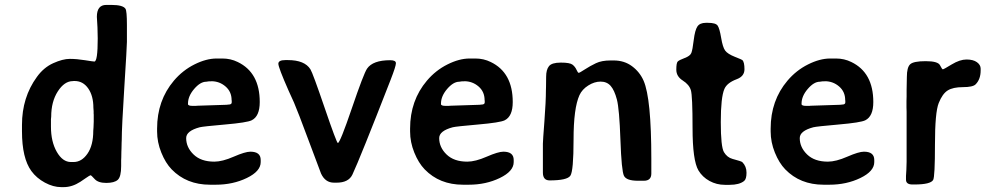

<svg xmlns="http://www.w3.org/2000/svg" viewBox="-20 -748 4030 780"><path d="M359.4 -310.1Q359.4 -358.4 338.4 -388.7Q317.4 -418.9 283.2 -418.9H279.3L275.9 -418.5Q241.7 -418.5 214.8 -376.7Q188 -335 188 -273.9L187 -263.7V-233.4Q187 -172.4 210.7 -131.1Q234.4 -89.8 268.1 -89.8H278.8Q312 -89.8 335.4 -123.8Q358.9 -157.7 358.9 -216.8Q359.9 -225.6 359.9 -230.5L360.8 -253.9V-282.2L360.4 -287.1V-296.4Q359.4 -305.2 359.4 -310.1ZM411.6 -728H432.6Q479.5 -728 489.7 -712.4Q495.6 -703.6 495.6 -646.5V-577.6Q495.6 -559.1 485.1 -394.5Q474.6 -230 474.6 -179.7L474.1 -168Q473.6 -155.8 473.6 -144L473.1 -131.8Q472.7 -119.6 472.7 -108.4L472.2 -96.7Q472.2 -85 472.2 -73.2Q472.2 -29.8 458.3 -17.3Q444.3 -4.9 411.6 -4.9Q378.9 -4.9 364.7 -20.5Q350.6 -36.1 347.9 -36.1Q345.2 -36.1 328.1 -24.2Q311 -12.2 306.2 -9.3Q272.9 12.2 238.8 12.2H228.5Q196.3 12.2 162.4 -6.1Q128.4 -24.4 107.4 -53.2Q69.3 -105.5 69.3 -214.4V-240.7Q69.3 -352.5 129.9 -435.5Q157.2 -473.6 196 -491.2Q234.9 -508.8 263.4 -508.8Q292 -508.8 325.2 -503.4Q358.4 -498 363.3 -498Q377 -498 377 -591.8Q377 -614.3 376 -636.2L373.5 -679.7Q373.5 -728 411.6 -728Z M921.4 -332V-338.9L920.9 -341.3Q920.9 -375.5 896.2 -396.7Q871.6 -418 838.4 -418L835.9 -417.5H828.1Q820.8 -416 817.9 -416Q793.9 -416 768.8 -386.7Q743.7 -357.4 743.7 -327.1V-325.2Q743.7 -317.9 762.2 -317.9H776.9L779.3 -318.4L899.9 -322.3L908.2 -323.2Q921.4 -323.2 921.4 -332ZM736.3 -187Q736.3 -149.4 766.4 -120.4Q796.4 -91.3 850.6 -91.3Q883.3 -91.3 929.7 -111.6Q976.1 -131.8 997.1 -131.8Q1039.1 -131.8 1039.1 -98.1V-89.4Q1039.1 -52.2 982.7 -24.9Q926.3 2.4 856.4 2.4H833Q737.8 2.4 677.2 -60.1Q652.3 -85.9 635.3 -128.2Q618.2 -170.4 618.2 -213.9V-225.6Q618.2 -339.8 686.5 -420.4Q722.2 -462.4 770 -486.3Q817.9 -510.3 859.9 -510.3H881.3Q882.3 -510.3 883.8 -510.3Q917 -510.3 945.8 -496.1Q1035.2 -453.1 1035.2 -333.5Q1035.2 -275.4 1002.4 -259.3Q983.9 -250 894.5 -242.2Q805.2 -234.4 791.5 -231Q736.3 -216.3 736.3 -187Z M1565.4 -503.4Q1588.4 -503.4 1588.4 -491.2Q1588.4 -479 1566.9 -423.8Q1441.9 -103 1411.6 -38.6Q1396 -5.9 1347.2 -5.9H1336.9Q1301.3 -5.9 1284.2 -43Q1280.8 -50.8 1234.9 -174.3Q1189 -297.9 1174.3 -331.5L1152.3 -379.9Q1110.8 -474.1 1110.8 -489Q1110.8 -503.9 1139.2 -503.9H1149.4Q1217.8 -503.9 1241.2 -466.3Q1250.5 -451.7 1299.1 -309.3Q1347.7 -167 1352.5 -167Q1361.3 -167 1409.4 -308.1Q1457.5 -449.2 1471.2 -469.2Q1494.6 -503.4 1565.4 -503.4Z M1949.2 -332V-338.9L1948.7 -341.3Q1948.7 -375.5 1924.1 -396.7Q1899.4 -418 1866.2 -418L1863.8 -417.5H1856Q1848.6 -416 1845.7 -416Q1821.8 -416 1796.6 -386.7Q1771.5 -357.4 1771.5 -327.1V-325.2Q1771.5 -317.9 1790 -317.9H1804.7L1807.1 -318.4L1927.7 -322.3L1936 -323.2Q1949.2 -323.2 1949.2 -332ZM1764.2 -187Q1764.2 -149.4 1794.2 -120.4Q1824.2 -91.3 1878.4 -91.3Q1911.1 -91.3 1957.5 -111.6Q2003.9 -131.8 2024.9 -131.8Q2066.9 -131.8 2066.9 -98.1V-89.4Q2066.9 -52.2 2010.5 -24.9Q1954.1 2.4 1884.3 2.4H1860.8Q1765.6 2.4 1705.1 -60.1Q1680.2 -85.9 1663.1 -128.2Q1646 -170.4 1646 -213.9V-225.6Q1646 -339.8 1714.4 -420.4Q1750 -462.4 1797.9 -486.3Q1845.7 -510.3 1887.7 -510.3H1909.2Q1910.2 -510.3 1911.6 -510.3Q1944.8 -510.3 1973.6 -496.1Q2063 -453.1 2063 -333.5Q2063 -275.4 2030.3 -259.3Q2011.7 -250 1922.4 -242.2Q1833 -234.4 1819.3 -231Q1764.2 -216.3 1764.2 -187Z M2595.7 -13.7H2571.8Q2524.9 -13.7 2514.9 -33.7Q2504.9 -53.7 2500.5 -179.7Q2496.1 -305.7 2486.1 -343.8Q2476.1 -381.8 2460.7 -399.2Q2445.3 -416.5 2419.9 -416.5Q2394.5 -416.5 2369.6 -400.6Q2344.7 -384.8 2334 -361.3Q2310.1 -308.6 2310.1 -180.9Q2310.1 -53.2 2297.1 -34.2Q2284.2 -15.1 2212.9 -15.1Q2185.5 -15.1 2185.5 -46.9V-164.6Q2185.5 -174.8 2191.7 -255.9Q2197.8 -336.9 2197.8 -381.8L2198.2 -395Q2198.7 -408.2 2198.7 -436.5Q2198.7 -464.8 2210.2 -479.2Q2221.7 -493.7 2258.3 -493.7Q2294.9 -493.7 2305.7 -485.4Q2316.4 -477.1 2322 -464.6Q2327.6 -452.1 2331.1 -452.1Q2334.5 -452.1 2356 -466.1Q2377.4 -480 2400.9 -491.2Q2424.3 -502.4 2460.4 -502.4H2473.1Q2516.1 -502.4 2547.6 -479Q2579.1 -455.6 2594.7 -419.9Q2626 -348.1 2626 -102.5V-43Q2626 -13.7 2595.7 -13.7Z M2944.3 2.9H2924.8Q2891.1 2.9 2862.3 -12.9Q2833.5 -28.8 2817.4 -55.7Q2793.5 -96.2 2793.5 -228Q2793.5 -359.4 2786.6 -381.8Q2779.8 -404.3 2753.7 -420.9Q2727.5 -437.5 2727.5 -464.8Q2727.5 -492.2 2733.2 -498Q2738.8 -503.9 2761.2 -512.2Q2783.7 -520.5 2788.6 -533Q2793.5 -545.4 2798.3 -585.4Q2803.2 -625.5 2813.2 -640.4Q2823.2 -655.3 2847.7 -655.3H2856Q2887.7 -655.3 2895.5 -643.8Q2903.3 -632.3 2909.7 -594.2Q2916 -556.2 2926 -542.5Q2936 -528.8 2965.6 -517.1Q2995.1 -505.4 2996.1 -503.9Q3004.4 -495.1 3004.4 -466.6Q3004.4 -438 2973.1 -426.3Q2933.6 -411.6 2922.9 -386.7Q2908.2 -353 2908.2 -252.2Q2908.2 -151.4 2921.1 -129.9Q2934.1 -108.4 2955.6 -102.5Q2992.2 -92.8 2995.6 -89.4Q3012.7 -72.3 3012.7 -46.4Q3012.7 -20.5 3002.9 -12.7Q2983.4 2.9 2944.3 2.9Z M3414.1 -332V-338.9L3413.6 -341.3Q3413.6 -375.5 3388.9 -396.7Q3364.3 -418 3331.1 -418L3328.6 -417.5H3320.8Q3313.5 -416 3310.5 -416Q3286.6 -416 3261.5 -386.7Q3236.3 -357.4 3236.3 -327.1V-325.2Q3236.3 -317.9 3254.9 -317.9H3269.5L3272 -318.4L3392.6 -322.3L3400.9 -323.2Q3414.1 -323.2 3414.1 -332ZM3229 -187Q3229 -149.4 3259 -120.4Q3289.1 -91.3 3343.3 -91.3Q3376 -91.3 3422.4 -111.6Q3468.8 -131.8 3489.7 -131.8Q3531.7 -131.8 3531.7 -98.1V-89.4Q3531.7 -52.2 3475.3 -24.9Q3418.9 2.4 3349.1 2.4H3325.7Q3230.5 2.4 3169.9 -60.1Q3145 -85.9 3127.9 -128.2Q3110.8 -170.4 3110.8 -213.9V-225.6Q3110.8 -339.8 3179.2 -420.4Q3214.8 -462.4 3262.7 -486.3Q3310.5 -510.3 3352.5 -510.3H3374Q3375 -510.3 3376.5 -510.3Q3409.7 -510.3 3438.5 -496.1Q3527.8 -453.1 3527.8 -333.5Q3527.8 -275.4 3495.1 -259.3Q3476.6 -250 3387.2 -242.2Q3297.9 -234.4 3284.2 -231Q3229 -216.3 3229 -187Z M3663.1 -382.8Q3663.1 -382.8 3664.1 -435.1Q3664.1 -474.1 3677.5 -486.8Q3690.9 -499.5 3740.7 -499.5Q3790.5 -499.5 3798.8 -482.9Q3807.1 -466.3 3810.3 -466.3Q3813.5 -466.3 3846.4 -486.3Q3879.4 -506.3 3906.5 -506.3Q3933.6 -506.3 3948.7 -495.4Q3963.9 -484.4 3963.9 -469.2V-461.9Q3963.9 -425.8 3943.4 -405.3Q3932.1 -394 3891.8 -394Q3851.6 -394 3830.1 -380.6Q3808.6 -367.2 3793.5 -329.3Q3778.3 -291.5 3778.3 -160.9Q3778.3 -30.3 3771 -17.1Q3760.7 1.5 3694.3 1.5H3687Q3660.6 1.5 3660.6 -18.1V-33.2L3662.1 -57.6Q3663.1 -74.2 3663.1 -90.8V-293.9L3662.6 -311.5Q3662.6 -324.7 3662.6 -337.9L3663.1 -356Z"/></svg>

Font: Averia Sans
Style: Bold
Weight: 700
Version: Version 1.0